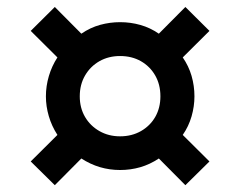

<svg xmlns="http://www.w3.org/2000/svg" viewBox="-20 -586 688 550"><path d="M137 -55.5 68 -123.5 144.5 -199.5Q128 -225 119.8 -253.2Q111.5 -281.5 111.5 -310Q111.5 -339.5 120 -368.2Q128.5 -397 144.5 -421.5L68 -497.5L137 -566L213 -489.5Q238.5 -507 266.8 -514.8Q295 -522.5 324 -522.5Q354 -522.5 382.2 -514.5Q410.5 -506.5 435 -489.5L511 -566L580 -497.5L503.5 -421.5Q520.5 -397 528.8 -368.5Q537 -340 537 -310Q537 -281.5 528.8 -252.8Q520.5 -224 503.5 -199.5L580 -123.5L511 -55.5L435 -132Q409.5 -115 381.8 -107Q354 -99 324 -99Q294 -99 266.2 -107.2Q238.5 -115.5 213 -132ZM324 -195.5Q357.5 -195.5 383.8 -210.5Q410 -225.5 424.8 -251.2Q439.5 -277 439.5 -310Q439.5 -344 424.5 -370Q409.5 -396 383.5 -410.8Q357.5 -425.5 324 -425.5Q291 -425.5 265 -410.8Q239 -396 223.8 -370Q208.5 -344 208.5 -310Q208.5 -277 223.5 -251.2Q238.5 -225.5 264.8 -210.5Q291 -195.5 324 -195.5Z"/></svg>

Font: Geologica Cursive Medium
Style: Regular
Weight: 500
Designer: Sindre Bremnes, Frode Helland
Foundry: Monokrom Skriftforlag AS
Version: Version 1.010;gftools[0.9.28]